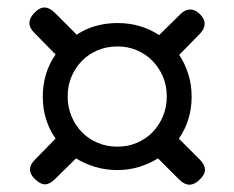

<svg xmlns="http://www.w3.org/2000/svg" viewBox="-20 -637 640 525"><path d="M526 -201Q540 -187 540.5 -173.5Q541 -160 526 -146Q512 -132 498 -132Q484 -132 470 -146L412 -204Q388 -189 360 -180.5Q332 -172 301 -172Q269 -172 240.5 -180.5Q212 -189 188 -204L130 -147Q116 -133 103 -133Q90 -133 76 -147Q62 -160 62 -173.5Q62 -187 76 -201L132 -258Q115 -282 106 -311Q97 -340 97 -373Q97 -406 106 -435Q115 -464 132 -488L74 -547Q60 -561 60.5 -575Q61 -589 75 -603Q89 -617 102.5 -616.5Q116 -616 130 -602L190 -542Q213 -558 241.5 -566Q270 -574 301 -574Q334 -574 362.5 -565.5Q391 -557 415 -541L473 -598Q486 -611 500 -611Q514 -611 527 -598Q540 -585 539.5 -571Q539 -557 526 -544L470 -487Q486 -463 495 -434Q504 -405 504 -373Q504 -340 495 -311Q486 -282 469 -258ZM301 -236Q330 -236 354.5 -246.5Q379 -257 397 -275.5Q415 -294 425.5 -319Q436 -344 436 -373Q436 -403 425.5 -427.5Q415 -452 397 -470.5Q379 -489 354.5 -499.5Q330 -510 301 -510Q272 -510 247 -499.5Q222 -489 204 -470.5Q186 -452 175.5 -427.5Q165 -403 165 -373Q165 -344 175.5 -319Q186 -294 204 -275.5Q222 -257 247 -246.5Q272 -236 301 -236Z"/></svg>

Font: Maple Mono NL Light
Style: Regular
Weight: 300
Monospace: yes
Designer: subframe7536
Version: Version 7.000